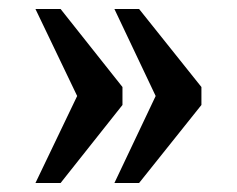

<svg xmlns="http://www.w3.org/2000/svg" viewBox="-20 -484 528 428"><path d="M152 -270 59 -464H115L253 -290V-250L115 -76H59ZM327 -270 235 -464H290L429 -290V-250L290 -76H235Z"/></svg>

Font: Noto Serif NarrowSemiBold
Style: Regular
Weight: 600
Width: 4
Designer: Monotype Design Team
Foundry: Monotype Imaging Inc.
Version: Version 1.001